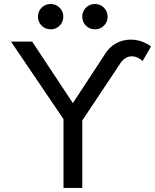

<svg xmlns="http://www.w3.org/2000/svg" viewBox="-20 -928 766 948"><path d="M386.2 -333 570.3 -609.4Q581.5 -628.9 597.2 -639.4Q612.8 -649.9 630.9 -649.9Q649.4 -649.9 666.5 -639.6Q676.8 -633.8 684.1 -626.5L725.6 -698.7Q721.2 -702.1 716.8 -705.1Q712.4 -708 707.5 -710.4Q669.4 -732.4 626 -732.4Q585.4 -732.4 551 -712.9Q516.6 -693.4 495.1 -655.8L339.8 -418.9L138.7 -722.7H34.2L293.5 -339.8V0H386.2ZM386.2 -845.7Q386.2 -819.3 404.3 -801.3Q422.4 -783.2 448.7 -783.2Q475.1 -783.2 493.2 -801.3Q511.2 -819.3 511.2 -845.7Q511.2 -872.1 493.2 -890.1Q475.1 -908.2 448.7 -908.2Q422.4 -908.2 404.3 -890.1Q386.2 -872.1 386.2 -845.7ZM167.5 -845.7Q167.5 -819.3 185.5 -801.3Q203.6 -783.2 230 -783.2Q256.3 -783.2 274.4 -801.3Q292.5 -819.3 292.5 -845.7Q292.5 -872.1 274.4 -890.1Q256.3 -908.2 230 -908.2Q203.6 -908.2 185.5 -890.1Q167.5 -872.1 167.5 -845.7Z"/></svg>

Font: Giphurs
Style: Regular
Weight: 400
Version: Version 2.010